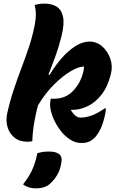

<svg xmlns="http://www.w3.org/2000/svg" viewBox="-20 -778 640 1058"><path d="M473 -549Q513 -549 543.5 -522Q574 -495 588 -454Q602 -413 591 -370L590 -366Q573 -299 539 -256Q505 -213 463.5 -193Q422 -173 382 -173H372L371 -170Q382 -152 395 -141Q401 -136 408 -133Q415 -130 425 -130Q452 -130 483.5 -141Q515 -152 558 -181H564Q562 -157 557 -137Q547 -95 534.5 -69Q522 -43 508 -26Q491 -7 473 1.5Q455 10 428 10Q402 10 378 -2.5Q354 -15 332 -37Q310 -60 292 -90.5Q274 -121 265 -151Q256 -178 256 -202Q256 -212 257.5 -220Q259 -228 260 -235Q265 -234 269.5 -234Q274 -234 278 -234Q340 -234 380 -274.5Q420 -315 436 -371L438 -378Q441 -389 442 -397Q443 -405 443 -411H440Q413 -411 369.5 -385.5Q326 -360 278 -312.5Q230 -265 189 -197Q177 -151 168.5 -102.5Q160 -54 158 0Q146 3 131 3Q88 3 60 -19.5Q32 -42 21.5 -78Q11 -114 20 -155Q37 -229 57.5 -289.5Q78 -350 99 -405.5Q120 -461 139 -517.5Q158 -574 171 -639Q184 -702 171 -750Q185 -755 198.5 -756.5Q212 -758 228 -758Q264 -758 291 -742Q318 -726 327 -687Q336 -648 319 -579Q305 -522 286 -469.5Q267 -417 247 -366H254Q283 -415 319 -456.5Q355 -498 395 -523.5Q435 -549 473 -549ZM186 66Q205 61 218.5 59Q232 57 251 57Q286 57 304.5 70Q323 83 319 113Q313 157 294 188Q275 219 249 240Q223 260 177 260Q136 260 107 238Q129 210 143 186Q157 162 167.5 133.5Q178 105 186 66Z"/></svg>

Font: Recursive Sn Csl St XBd
Style: Italic
Weight: 800
Italic angle: -15°
Version: Version 1.079;hotconv 1.0.112;makeotfexe 2.5.65598; ttfautoh